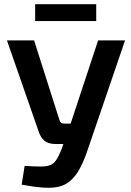

<svg xmlns="http://www.w3.org/2000/svg" viewBox="-20 -882 620 912"><path d="M574 -690 398 -175Q381 -123 360 -83Q339 -43 309 -19Q279 5 233 9Q212 11 184.5 9Q157 7 130 3Q103 -1 83 -5L97 -94Q144 -91 173 -91Q202 -91 219 -98Q236 -105 247.5 -122.5Q259 -140 272 -172L295 -239L312 -284L446 -690ZM142 -690 263 -310Q268 -295 284 -295H329L356 -198H243Q209 -198 190.5 -214Q172 -230 163 -259L13 -690ZM437 -862V-782H147V-862Z"/></svg>

Font: Exo 2 SemiBold
Style: Regular
Weight: 600
Designer: Natanael Gama
Foundry: Natanael Gama
Version: Version 2.010